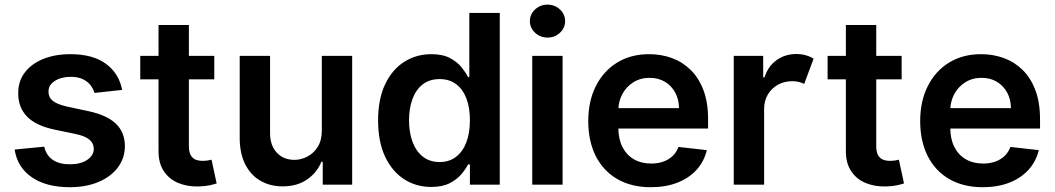

<svg xmlns="http://www.w3.org/2000/svg" viewBox="-20 -782 4466 813"><path d="M497.2 -401.3 380 -388.5Q375 -406.2 362.7 -421.9Q350.5 -437.5 329.9 -447.1Q309.3 -456.7 279.5 -456.7Q239.3 -456.7 212.2 -439.3Q185 -421.9 185.4 -394.2Q185 -370.4 202.9 -355.5Q220.9 -340.6 262.4 -331L355.5 -311.1Q432.9 -294.4 470.7 -258.2Q508.5 -221.9 508.9 -163.4Q508.5 -111.9 478.9 -72.6Q449.2 -33.4 396.7 -11.4Q344.1 10.7 275.9 10.7Q175.8 10.7 114.7 -31.4Q53.6 -73.5 41.9 -148.8L167.3 -160.9Q175.8 -123.9 203.5 -105.1Q231.2 -86.3 275.6 -86.3Q321.4 -86.3 349.3 -105.1Q377.1 -123.9 377.1 -151.6Q377.1 -175.1 359.2 -190.3Q341.3 -205.6 303.6 -213.8L210.6 -233.3Q132.1 -249.6 94.5 -288.5Q56.8 -327.4 57.2 -387.1Q56.8 -437.5 84.7 -474.6Q112.6 -511.7 162.5 -532.1Q212.4 -552.6 277.7 -552.6Q373.6 -552.6 428.8 -511.7Q484 -470.9 497.2 -401.3Z M887.4 -545.5V-446H573.9V-545.5ZM651.3 -676.1H779.8V-164.1Q779.8 -138.1 787.8 -124.5Q795.8 -110.8 808.9 -105.8Q822.1 -100.9 838.1 -100.9Q850.1 -100.9 860.3 -102.6Q870.4 -104.4 875.7 -105.8L897.4 -5.3Q887.1 -1.8 868.1 2.5Q849.1 6.7 821.7 7.5Q773.4 8.9 734.7 -7.3Q696 -23.4 673.5 -57.5Q650.9 -91.6 651.3 -142.8Z M1342.7 -229.4V-545.5H1471.2V0H1346.6V-96.9H1340.9Q1322.4 -51.1 1280.4 -22Q1238.3 7.1 1176.8 7.1Q1123.2 7.1 1082.2 -16.9Q1041.2 -40.8 1018.1 -86.8Q995 -132.8 995 -198.2V-545.5H1123.6V-218Q1123.6 -166.2 1152 -135.7Q1180.4 -105.1 1226.6 -105.1Q1255 -105.1 1281.6 -119Q1308.2 -132.8 1325.5 -160.3Q1342.7 -187.9 1342.7 -229.4Z M1805.8 9.6Q1741.5 9.6 1690.7 -23.4Q1639.9 -56.5 1610.4 -119.3Q1581 -182.2 1581 -272Q1581 -362.9 1611 -425.6Q1641 -488.3 1692.1 -520.4Q1743.3 -552.6 1806.1 -552.6Q1854 -552.6 1884.9 -536.4Q1915.8 -520.2 1933.9 -497.7Q1952.1 -475.1 1962 -455.3H1967.3V-727.3H2096.2V0H1969.8V-85.9H1962Q1952.1 -66.1 1933.2 -43.9Q1914.4 -21.7 1883.5 -6Q1852.6 9.6 1805.8 9.6ZM1841.6 -95.9Q1882.5 -95.9 1911.2 -118.1Q1940 -140.3 1954.9 -180Q1969.8 -219.8 1969.8 -272.7Q1969.8 -325.6 1955.1 -364.7Q1940.3 -403.8 1911.8 -425.4Q1883.2 -447.1 1841.6 -447.1Q1798.7 -447.1 1769.9 -424.7Q1741.1 -402.3 1726.6 -362.9Q1712 -323.5 1712 -272.7Q1712 -221.6 1726.7 -181.6Q1741.5 -141.7 1770.4 -118.8Q1799.4 -95.9 1841.6 -95.9Z M2233.7 0V-545.5H2362.2V0ZM2298.3 -622.9Q2267.8 -622.9 2245.7 -643.3Q2223.7 -663.7 2223.7 -692.5Q2223.7 -721.6 2245.7 -742Q2267.8 -762.4 2298.3 -762.4Q2329.2 -762.4 2351 -742Q2372.9 -721.6 2372.9 -692.5Q2372.9 -663.7 2351 -643.3Q2329.2 -622.9 2298.3 -622.9Z M2735.8 10.7Q2653.8 10.7 2594.3 -23.6Q2534.8 -57.9 2502.8 -120.9Q2470.9 -183.9 2470.9 -269.5Q2470.9 -353.7 2503 -417.4Q2535.2 -481.2 2593 -516.9Q2650.9 -552.6 2729 -552.6Q2779.5 -552.6 2824.4 -536.4Q2869.3 -520.2 2903.9 -486.5Q2938.6 -452.8 2958.5 -400.7Q2978.3 -348.7 2978.3 -277V-237.6H2531.2V-324.2H2855.1Q2854.8 -361.2 2839.1 -390.1Q2823.5 -419 2795.6 -435.7Q2767.8 -452.4 2730.8 -452.4Q2691.4 -452.4 2661.6 -433.4Q2631.7 -414.4 2615.2 -383.7Q2598.7 -353 2598.4 -316.4V-240.8Q2598.4 -193.2 2615.8 -159.3Q2633.2 -125.4 2664.4 -107.4Q2695.7 -89.5 2737.6 -89.5Q2765.6 -89.5 2788.4 -97.5Q2811.1 -105.5 2827.8 -121.1Q2844.5 -136.7 2853 -159.8L2973 -146.3Q2961.6 -98.7 2929.9 -63.4Q2898.1 -28.1 2848.7 -8.7Q2799.4 10.7 2735.8 10.7Z M3087 0V-545.5H3211.6V-454.5H3217.3Q3232.2 -501.8 3268.5 -527.5Q3304.7 -553.3 3351.9 -553.3Q3373.9 -553.3 3392.4 -547.9Q3410.9 -542.6 3425.1 -533.4L3385.3 -426.8Q3375 -431.8 3362.6 -435Q3350.1 -438.2 3334.5 -438.2Q3301.1 -438.2 3274.1 -423.3Q3247.2 -408.4 3231.4 -381.9Q3215.6 -355.5 3215.6 -320.7V0Z M3797.9 -545.5V-446H3484.4V-545.5ZM3561.8 -676.1H3690.3V-164.1Q3690.3 -138.1 3698.3 -124.5Q3706.3 -110.8 3719.5 -105.8Q3732.6 -100.9 3748.6 -100.9Q3760.7 -100.9 3770.8 -102.6Q3780.9 -104.4 3786.2 -105.8L3807.9 -5.3Q3797.6 -1.8 3778.6 2.5Q3759.6 6.7 3732.2 7.5Q3683.9 8.9 3645.2 -7.3Q3606.5 -23.4 3584 -57.5Q3561.4 -91.6 3561.8 -142.8Z M4141.3 10.7Q4059.3 10.7 3999.8 -23.6Q3940.3 -57.9 3908.4 -120.9Q3876.4 -183.9 3876.4 -269.5Q3876.4 -353.7 3908.6 -417.4Q3940.7 -481.2 3998.6 -516.9Q4056.5 -552.6 4134.6 -552.6Q4185 -552.6 4229.9 -536.4Q4274.9 -520.2 4309.5 -486.5Q4344.1 -452.8 4364 -400.7Q4383.9 -348.7 4383.9 -277V-237.6H3936.8V-324.2H4260.7Q4260.3 -361.2 4244.7 -390.1Q4229 -419 4201.2 -435.7Q4173.3 -452.4 4136.4 -452.4Q4096.9 -452.4 4067.1 -433.4Q4037.3 -414.4 4020.8 -383.7Q4004.3 -353 4003.9 -316.4V-240.8Q4003.9 -193.2 4021.3 -159.3Q4038.7 -125.4 4070 -107.4Q4101.2 -89.5 4143.1 -89.5Q4171.2 -89.5 4193.9 -97.5Q4216.6 -105.5 4233.3 -121.1Q4250 -136.7 4258.5 -159.8L4378.6 -146.3Q4367.2 -98.7 4335.4 -63.4Q4303.6 -28.1 4254.3 -8.7Q4204.9 10.7 4141.3 10.7Z"/></svg>

Font: InterMG SemiBold
Style: Regular
Weight: 600
Designer: Rasmus Andersson
Foundry: rsms
Version: Version 3.019;December 26, 2023;FontCreator 15.0.0.2955 64-b